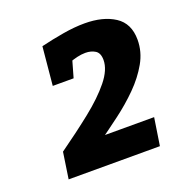

<svg xmlns="http://www.w3.org/2000/svg" viewBox="-89 -863 568 597"><g transform="rotate(-20 195.0 -564.5)"><path d="M40 -345 53 -432Q112 -474 161 -513Q210 -552 239.5 -588.5Q269 -625 269 -657Q269 -680 255.5 -688.5Q242 -697 223 -697Q210 -697 195 -693.5Q180 -690 166 -684L182 -705L162 -635H93L105 -762Q142 -771 180.5 -777.5Q219 -784 252 -784Q313 -784 351.5 -759Q390 -734 390 -680Q390 -640 369.5 -604Q349 -568 317 -536Q285 -504 247 -475.5Q209 -447 174 -422V-436H356L342 -345Z"/></g></svg>

Font: Bitter Thin
Style: Bold Italic
Weight: 700
Italic angle: -9°
Version: Version 3.021